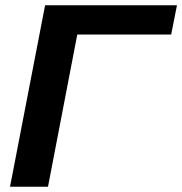

<svg xmlns="http://www.w3.org/2000/svg" viewBox="-20 -708 691 728"><path d="M651 -688 629 -577H273L162 0H18L151 -688Z"/></svg>

Font: Libra Sans Modern
Style: Bold Italic
Weight: 700
Italic angle: -12°
Foundry: Stefan Peev, Context Ltd
Version: Version 1.000